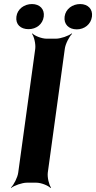

<svg xmlns="http://www.w3.org/2000/svg" viewBox="-20 -902 475 948"><path d="M216 -50 300 -661C303 -685 322 -722 336 -735L334 -737C319 -725 280 -711 256 -711H210C186 -711 151 -725 140 -737L138 -735C148 -722 157 -685 154 -661L70 -50C67 -26 48 11 34 24L35 26C50 14 89 0 113 0H159C183 0 218 14 229 26L232 24C222 11 213 -26 216 -50ZM121 -758C159 -758 191 -782 196 -820C201 -857 176 -882 138 -882C100 -882 66 -858 61 -820C56 -781 82 -758 121 -758ZM359 -757C397 -757 429 -782 434 -820C439 -857 414 -882 376 -882C338 -882 304 -858 299 -820C294 -782 320 -757 359 -757Z"/></svg>

Font: Asimov
Style: EdgeWideIt
Weight: 500
Designer: Google
Version: Version 2.000980: 2014